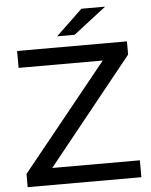

<svg xmlns="http://www.w3.org/2000/svg" viewBox="-59 -936 775 984"><g transform="rotate(-5 328.5 -443.5)"><path d="M397 -887H519L351 -757H261ZM615 -632 177 -87H628V0H43V-68L483 -613H50V-700H615Z"/></g></svg>

Font: false
Style: Regular
Weight: 500
Designer: Julieta Ulanovsky
Foundry: Julieta Ulanovsky
Version: Version 7.222;hotconv 1.0.109;makeotfexe 2.5.65596